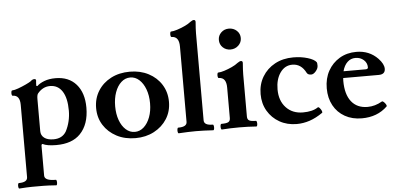

<svg xmlns="http://www.w3.org/2000/svg" viewBox="-60 -854 2619 1255"><g transform="rotate(-5 1249.0 -226.0)"><path d="M19 273Q14 273 12.5 264Q11 255 12.5 246Q14 237 19 237Q75 237 75 203V-271Q75 -335 28 -335Q23 -335 21.5 -343.5Q20 -352 21.5 -361Q23 -370 28 -370Q42 -370 68 -379.5Q94 -389 118.5 -400.5Q143 -412 153 -419Q165 -431 177 -431Q189 -431 189 -422Q188 -413 187.5 -404Q187 -395 187 -386L194 -384Q211 -401 242.5 -413Q274 -425 316 -425Q403 -425 452 -369Q501 -313 501 -216Q501 -106 442 -45Q388 11 284 11Q223 11 195 -4Q187 -4 187 8V203Q187 237 261 237Q265 237 266.5 246Q268 255 266.5 264Q265 273 261 273Q231 271 212 270Q193 269 177 269Q161 269 140 269Q119 269 102.5 269Q86 269 67 270Q48 271 19 273ZM269 -28Q327 -28 353 -72Q369 -103 377 -137Q385 -171 385 -206Q385 -289 356.5 -333Q328 -377 276 -377Q228 -377 194 -335Q191 -331 189 -322.5Q187 -314 187 -300V-89Q187 -61 208.5 -44.5Q230 -28 269 -28Z M804 11Q734 11 680 -17.5Q626 -46 595 -95Q564 -144 564 -207Q564 -270 595 -319.5Q626 -369 680 -397Q734 -425 804 -425Q872 -425 926 -397Q980 -369 1011 -319.5Q1042 -270 1042 -207Q1042 -144 1011 -95Q980 -46 926 -17.5Q872 11 804 11ZM803 -30Q836 -30 862 -53.5Q888 -77 903 -117Q918 -157 918 -208Q918 -259 903 -299.5Q888 -340 862 -363.5Q836 -387 803 -387Q770 -387 744 -363.5Q718 -340 703.5 -299.5Q689 -259 689 -208Q689 -157 703.5 -117Q718 -77 744 -53.5Q770 -30 803 -30Z M1088 4Q1083 4 1081.5 -5Q1080 -14 1081.5 -23.5Q1083 -33 1088 -33Q1145 -33 1145 -66V-560Q1145 -627 1096 -627Q1091 -627 1089.5 -636Q1088 -645 1089.5 -654Q1091 -663 1096 -663Q1111 -663 1136 -671Q1161 -679 1186 -690.5Q1211 -702 1227 -715Q1236 -721 1240.5 -723Q1245 -725 1250 -725Q1261 -725 1261 -712Q1259 -685 1258 -669Q1257 -653 1257 -636V-66Q1257 -33 1314 -33Q1319 -33 1320.5 -23.5Q1322 -14 1320.5 -5Q1319 4 1314 4Q1283 2 1253.5 1Q1224 0 1201 0Q1178 0 1148.5 1Q1119 2 1088 4Z M1473 -512Q1443 -512 1422.5 -531.5Q1402 -551 1402 -581Q1402 -609 1422.5 -629Q1443 -649 1473 -649Q1504 -649 1525 -629.5Q1546 -610 1546 -581Q1546 -552 1524.5 -532Q1503 -512 1473 -512ZM1371 4Q1366 4 1364.5 -5Q1363 -14 1364.5 -23.5Q1366 -33 1371 -33Q1404 -33 1416.5 -40Q1429 -47 1429 -66V-266Q1429 -333 1380 -333Q1375 -333 1373.5 -342Q1372 -351 1373.5 -360Q1375 -369 1380 -369Q1395 -369 1420 -377Q1445 -385 1470 -396.5Q1495 -408 1511 -421Q1520 -427 1524.5 -429Q1529 -431 1534 -431Q1545 -431 1545 -418Q1543 -391 1542 -375Q1541 -359 1541 -342V-66Q1541 -47 1553.5 -40Q1566 -33 1597 -33Q1602 -33 1603.5 -23.5Q1605 -14 1603.5 -5Q1602 4 1597 4Q1569 2 1541 1Q1513 0 1485 0Q1457 0 1428.5 1Q1400 2 1371 4Z M1862 11Q1799 11 1749.5 -17Q1700 -45 1671.5 -93.5Q1643 -142 1643 -204Q1643 -268 1673 -318Q1703 -368 1755.5 -396.5Q1808 -425 1876 -425Q1927 -425 1970 -412Q2013 -399 2027 -380Q2030 -376 2030 -357Q2030 -339 2014.5 -321Q1999 -303 1984 -303Q1962 -303 1955 -317Q1924 -378 1866 -378Q1817 -378 1786.5 -335Q1756 -292 1756 -225Q1756 -151 1798 -106Q1840 -61 1909 -61Q1972 -61 2007 -85Q2012 -89 2020 -80Q2028 -71 2032.5 -60.5Q2037 -50 2032 -47Q1989 -17 1947 -3Q1905 11 1862 11Z M2289 11Q2226 11 2178 -16Q2130 -43 2103.5 -91.5Q2077 -140 2077 -204Q2077 -269 2104.5 -318.5Q2132 -368 2180 -396.5Q2228 -425 2290 -425Q2375 -425 2431 -367Q2466 -330 2466 -299Q2466 -262 2423 -262H2190Q2189 -253 2189 -244Q2189 -155 2226.5 -107.5Q2264 -60 2333 -60Q2382 -60 2428 -87Q2433 -90 2441 -82.5Q2449 -75 2454.5 -65.5Q2460 -56 2456 -52Q2391 11 2289 11ZM2281 -386Q2250 -386 2228 -365Q2206 -344 2196 -306H2341Q2357 -306 2357 -318Q2357 -347 2335 -366.5Q2313 -386 2281 -386Z"/></g></svg>

Font: Junicode SmExp
Style: Bold
Weight: 700
Width: 6
Designer: Peter S. Baker
Version: Version 2.205; ttfautohint (v1.8.4)